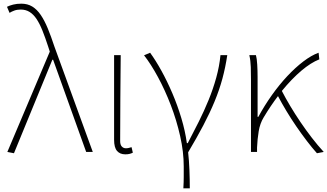

<svg xmlns="http://www.w3.org/2000/svg" viewBox="-20 -827 1782 1045"><path d="M20 0 251 -546 242 -574Q226 -623 211 -660.5Q196 -698 179 -723.5Q162 -749 141 -762Q120 -775 93 -775Q73 -775 58 -769.5Q43 -764 32 -757L18 -790Q32 -797 51.5 -802Q71 -807 96 -807Q130 -807 155.5 -791.5Q181 -776 201.5 -746Q222 -716 240 -672.5Q258 -629 276 -574L485 0H449L269 -502H265L56 7Z M662 13Q633 13 617 -5.5Q601 -24 601 -66V-527H637Q636 -407 635 -292.5Q634 -178 634 -59Q634 -39 643 -29.5Q652 -20 665 -20Q673 -20 679.5 -21.5Q686 -23 696 -26L703 4Q695 8 685.5 10.5Q676 13 662 13Z M978 198Q979 179 979.5 164.5Q980 150 980 136.5Q980 123 980 109.5Q980 96 980 78Q980 0 960.5 -86.5Q941 -173 909.5 -255Q878 -337 839.5 -408Q801 -479 764 -526L797 -540Q827 -499 858.5 -442Q890 -385 918 -319.5Q946 -254 967 -184Q988 -114 997 -48H1002Q1032 -105 1061.5 -164Q1091 -223 1115.5 -283Q1140 -343 1157 -404.5Q1174 -466 1180 -527H1217Q1207 -460 1190.5 -399Q1174 -338 1148 -275Q1122 -212 1086.5 -144.5Q1051 -77 1004 2Q1009 47 1011 99Q1013 151 1013 198H978Z M1705 7Q1679 -22 1650 -60Q1621 -98 1592.5 -139.5Q1564 -181 1538.5 -223.5Q1513 -266 1493 -304Q1454 -253 1415 -188Q1395 -155 1388 -112.5Q1381 -70 1379 -24V0H1346V-396Q1346 -428 1345 -462Q1344 -496 1337 -527H1373Q1378 -509 1380 -475.5Q1382 -442 1382 -409V-191H1386Q1419 -252 1459.5 -309Q1500 -366 1543.5 -412.5Q1587 -459 1631 -492.5Q1675 -526 1714 -540L1718 -504Q1672 -486 1620 -442Q1568 -398 1514 -332Q1534 -293 1560 -249.5Q1586 -206 1615.5 -162.5Q1645 -119 1677 -77.5Q1709 -36 1742 0Z"/></svg>

Font: SpoqaHanSans
Style: Thin
Weight: 250
Designer: [Spoqa Han Sans] Dong-huui Kim \uAE40 \uB3D9 \uD718   [Noto Sans] Ryoko NISHIZUKA \u897F \u585A \u6DBC \u5B50  (kana & i
Foundry: Spoqa (http://bi.spoqa.com)
Version: Version 1.004;PS 1.004;hotconv 1.0.82;makeotf.lib2.5.63406